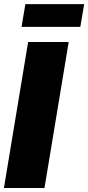

<svg xmlns="http://www.w3.org/2000/svg" viewBox="-22 -937 440 957"><path d="M320.3 -727.5 199.7 0H-2.4L118.2 -727.5ZM397.5 -916.5 378.4 -803.2H85.4L104.5 -916.5Z"/></svg>

Font: Inter 28pt Black
Style: Italic
Weight: 900
Italic angle: -9.3988°
Designer: Rasmus Andersson
Foundry: rsms
Version: Version 4.001;git-66647c0bb